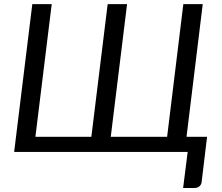

<svg xmlns="http://www.w3.org/2000/svg" viewBox="-20 -736 1076 930"><path d="M48.5 0 136.5 -716H230.5L151.5 -73.5H422.5L501.5 -716H595.5L516.5 -73.5H789.5L868 -716H962L883.5 -73.5H983L956.5 147Q954.5 159.5 945.2 167Q936 174.5 923 174.5H867L889 0Z"/></svg>

Font: Lato
Style: Italic
Weight: 400
Italic angle: -7°
Designer: Lukasz Dziedzic
Foundry: tyPoland Lukasz Dziedzic
Version: Version 2.007; 2014-02-27